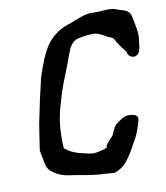

<svg xmlns="http://www.w3.org/2000/svg" viewBox="-85 -834 788 910"><g transform="rotate(-10 309.0 -379.0)"><path d="M80 -280 65 -182C64 -177 63 -167 62 -159C67 -135 71 -113 75 -91C78 -75 89 -59 103 -51C127 -32 156 -22 197 -18C237 -11 284 -2 324 1L347 2L386 5H394C458 -15 484 -82 518 -140C533 -171 543 -200 548 -224C550 -240 540 -249 519 -251C500 -254 482 -250 466 -238C434 -216 435 -219 413 -169C400 -156 388 -144 378 -128L376 -118C372 -117 367 -115 363 -113C346 -110 330 -103 310 -103C289 -104 278 -108 262 -112C230 -118 200 -130 181 -148H176C173 -186 173 -232 179 -276L182 -296C189 -337 203 -376 214 -415C236 -481 254 -516 275 -577C288 -613 300 -643 333 -652C356 -657 381 -661 408 -661C436 -661 465 -636 488 -629L499 -622C512 -595 530 -572 548 -550C548 -525 583 -508 602 -533C613 -548 612 -571 615 -588L616 -595C622 -629 609 -676 604 -706C603 -709 602 -711 602 -714C597 -733 581 -743 557 -749C551 -750 546 -752 540 -754C525 -763 497 -764 471 -761C452 -759 431 -760 411 -760C388 -759 368 -751 350 -745C337 -740 325 -735 313 -730C262 -716 222 -689 192 -648C165 -607 146 -555 128 -500C112 -434 97 -365 84 -300Z"/></g></svg>

Font: Vapor
Style: Obl
Weight: 400
Foundry: Cannot Into Space Fonts
Version: Version 0.179